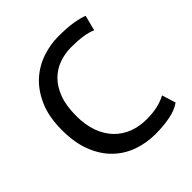

<svg xmlns="http://www.w3.org/2000/svg" viewBox="-194 -856 1011 1011"><g transform="rotate(-45 312.0 -350.0)"><path d="M584 -30Q551 -6 500 3.5Q449 13 392 13Q325 13 264.5 -8.5Q204 -30 158 -74.5Q112 -119 85 -187.5Q58 -256 58 -350Q58 -448 88 -517Q118 -586 166 -629.5Q214 -673 274 -693Q334 -713 393 -713Q459 -713 501 -706Q543 -699 572 -688L550 -602Q501 -625 401 -625Q356 -625 313.5 -610.5Q271 -596 237.5 -563.5Q204 -531 184 -478.5Q164 -426 164 -350Q164 -282 183 -230.5Q202 -179 235.5 -144.5Q269 -110 314.5 -92.5Q360 -75 414 -75Q463 -75 499 -84Q535 -93 560 -107Z"/></g></svg>

Font: PT Sans Caption
Style: Regular
Weight: 400
Designer: A.Korolkova, O.Umpeleva, V.Yefimov
Foundry: ParaType Ltd
Version: Version 2.004W OFL